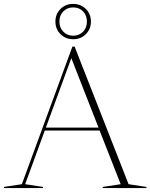

<svg xmlns="http://www.w3.org/2000/svg" viewBox="-28 -964 770 984"><path d="M631 -20 722.5 -6V0H498.5V-6L590.5 -20L482.5 -295H201.5L101 -20L192.5 -6V0H-8V-6L84 -20L343 -725H354.5ZM207 -310H477L337.5 -666ZM347 -944Q386 -944 412 -918Q438 -892 438 -853.5Q438 -815 412 -789Q386 -763 347 -763Q308 -763 282 -789Q256 -815 256 -853.5Q256 -892 282 -918Q308 -944 347 -944ZM347 -781Q378 -781 397.8 -801.5Q417.5 -822 417.5 -853.5Q417.5 -885 397.8 -905.5Q378 -926 347 -926Q316.5 -926 296.5 -905.5Q276.5 -885 276.5 -853.5Q276.5 -822 296.5 -801.5Q316.5 -781 347 -781Z"/></svg>

Font: Newsreader Display ExtraLight
Style: Regular
Weight: 275
Designer: Hugues Gentile
Foundry: Production Type
Version: Version 1.001